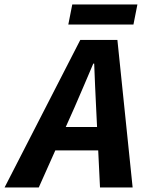

<svg xmlns="http://www.w3.org/2000/svg" viewBox="-63 -828 683 848"><path d="M-42.8 0H108.2L266.1 -353.7C294.9 -419.3 321.4 -482.6 349 -547H353C355.7 -480.3 358.1 -417.4 361.5 -353.2L378.7 0H522.8L455.5 -651.7H291.6L-42.8 0ZM120.4 -163.6H419.6L442.9 -267.2H144.8L120.4 -163.6ZM238.7 -719.6H526.4L543.9 -808.3H256.2L238.7 -719.6Z"/></svg>

Font: Source Code Variable
Style: Italic
Weight: 400
Italic angle: -11°
Monospace: yes
Designer: Paul D. Hunt, Teo Tuominen
Foundry: Adobe Systems Incorporated
Version: Version 1.005;PS 1.0;hotconv 16.6.54;makeotf.lib2.5.65590